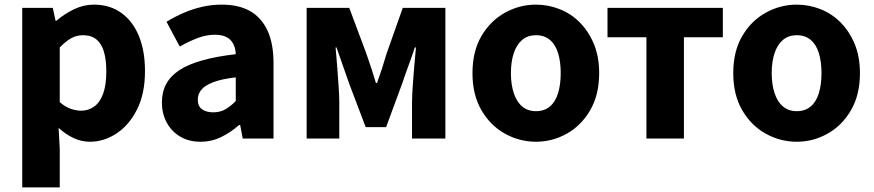

<svg xmlns="http://www.w3.org/2000/svg" viewBox="-20 -598 3775 829"><path d="M76 211V-564H208L220 -508H223Q258 -538 299.5 -558Q341 -578 385 -578Q454 -578 503.5 -542.5Q553 -507 579.5 -443Q606 -379 606 -291Q606 -194 572 -126Q538 -58 483.5 -22Q429 14 368 14Q332 14 297.5 -2Q263 -18 233 -46L238 44V211ZM331 -120Q361 -120 386 -137.5Q411 -155 425 -192.5Q439 -230 439 -289Q439 -341 428.5 -375.5Q418 -410 396 -428Q374 -446 338 -446Q311 -446 287.5 -433Q264 -420 238 -393V-157Q262 -136 286 -128Q310 -120 331 -120Z M846 14Q795 14 757.5 -8.5Q720 -31 699.5 -69.5Q679 -108 679 -156Q679 -246 755 -295.5Q831 -345 998 -364Q997 -389 987.5 -408Q978 -427 958.5 -437.5Q939 -448 908 -448Q871 -448 834 -434Q797 -420 756 -397L699 -504Q735 -526 773 -542.5Q811 -559 852.5 -568.5Q894 -578 938 -578Q1011 -578 1060 -550Q1109 -522 1135 -466Q1161 -410 1161 -325V0H1028L1017 -58H1012Q977 -27 935.5 -6.5Q894 14 846 14ZM901 -113Q930 -113 953 -126Q976 -139 998 -162V-264Q937 -257 900.5 -243Q864 -229 849 -210Q834 -191 834 -168Q834 -139 852.5 -126Q871 -113 901 -113Z M1304 0V-564H1488L1562 -366Q1574 -332 1584 -301Q1594 -270 1603 -240H1608Q1619 -270 1629 -301Q1639 -332 1649 -366L1719 -564H1903V0H1759V-152Q1759 -182 1762 -226.5Q1765 -271 1769 -316Q1773 -361 1776 -393H1771Q1759 -356 1743.5 -314Q1728 -272 1716 -236L1647 -49H1559L1488 -236Q1476 -272 1460.5 -314.5Q1445 -357 1433 -393H1429Q1432 -361 1435.5 -316Q1439 -271 1442 -226.5Q1445 -182 1445 -152V0Z M2294 14Q2223 14 2160 -21Q2097 -56 2058.5 -122.5Q2020 -189 2020 -282Q2020 -376 2058.5 -442Q2097 -508 2160 -543Q2223 -578 2294 -578Q2347 -578 2396.5 -558.5Q2446 -539 2484 -500.5Q2522 -462 2544.5 -407.5Q2567 -353 2567 -282Q2567 -189 2528.5 -122.5Q2490 -56 2427.5 -21Q2365 14 2294 14ZM2294 -118Q2330 -118 2354 -138Q2378 -158 2389.5 -195.5Q2401 -233 2401 -282Q2401 -332 2389.5 -369Q2378 -406 2354 -426Q2330 -446 2294 -446Q2259 -446 2235 -426Q2211 -406 2198.5 -369Q2186 -332 2186 -282Q2186 -233 2198.5 -195.5Q2211 -158 2235 -138Q2259 -118 2294 -118Z M2771 0V-437H2603V-564H3101V-437H2933V0Z M3420 14Q3349 14 3286 -21Q3223 -56 3184.5 -122.5Q3146 -189 3146 -282Q3146 -376 3184.5 -442Q3223 -508 3286 -543Q3349 -578 3420 -578Q3473 -578 3522.5 -558.5Q3572 -539 3610 -500.5Q3648 -462 3670.5 -407.5Q3693 -353 3693 -282Q3693 -189 3654.5 -122.5Q3616 -56 3553.5 -21Q3491 14 3420 14ZM3420 -118Q3456 -118 3480 -138Q3504 -158 3515.5 -195.5Q3527 -233 3527 -282Q3527 -332 3515.5 -369Q3504 -406 3480 -426Q3456 -446 3420 -446Q3385 -446 3361 -426Q3337 -406 3324.5 -369Q3312 -332 3312 -282Q3312 -233 3324.5 -195.5Q3337 -158 3361 -138Q3385 -118 3420 -118Z"/></svg>

Font: Noto Sans TC ExtraBold
Style: Regular
Weight: 800
Designer: Ryoko NISHIZUKA  (kana, bopomofo & ideographs); Paul D. Hunt (Latin, Greek & Cyrillic); Sandoll Communications , Soo-you
Foundry: Adobe
Version: Version 2.004-H2;hotconv 1.0.118;makeotfexe 2.5.65603